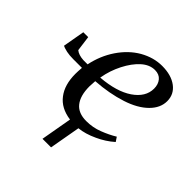

<svg xmlns="http://www.w3.org/2000/svg" viewBox="-171 -600 888 888"><g transform="rotate(45 273.0 -156.0)"><path d="M78 -202H79Q53 -202 34 -206Q12 -211 4 -216L23 -323H55L65 -248Q82 -234 114 -232H142Q156 -300 193 -355Q231 -411 283 -441Q336 -471 391 -471Q451 -471 487 -444Q523 -417 523 -372Q523 -328 486 -291Q448 -253 380 -231Q309 -208 222 -202L220 -166Q220 -105 246 -73Q271 -42 323 -42Q366 -42 404 -57Q443 -72 474 -91L488 -70Q453 -39 409 -19Q362 3 321 7L294 159H238L265 6Q199 -3 166 -47Q133 -90 133 -161Q133 -176 135 -202ZM227 -232V-230Q326 -238 382 -276Q439 -315 439 -370Q439 -398 424 -416Q409 -434 381 -434Q346 -434 315 -406Q284 -378 260 -331Q236 -284 227 -232Z"/></g></svg>

Font: Libra Serif Modern
Style: Italic
Weight: 400
Italic angle: -12°
Designer: Stefan Peev, Context Ltd
Foundry: Stefan Peev, Context Ltd
Version: Version 1.000